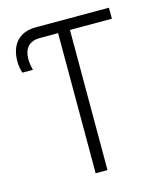

<svg xmlns="http://www.w3.org/2000/svg" viewBox="-108 -795 746 876"><g transform="rotate(-15 265.0 -357.0)"><path d="M235 0H291V-662H489V-714H144C60 -714 22 -660 22 -585C22 -565 26 -544 31 -530H81C78 -540 73 -562 73 -583C73 -632 98 -662 148 -662H235Z"/></g></svg>

Font: Noto Sans Mono Condensed Light
Style: Regular
Weight: 300
Width: 3
Designer: Monotype Design Team
Foundry: Monotype Imaging Inc.
Version: Version 2.014